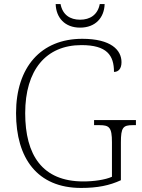

<svg xmlns="http://www.w3.org/2000/svg" viewBox="-20 -915 699 945"><path d="M374 -779C450 -779 493 -828 495 -895H471C461 -842 423 -818 374 -818C325 -818 288 -842 278 -895H254C256 -828 299 -779 374 -779ZM379 10C460 10 519 -2 575 -28V-214C575 -288 586 -299 633 -299H649V-324H443V-299H470C518 -299 531 -288 531 -215V-45C498 -30 442 -22 390 -22C188 -22 104 -152 104 -358C104 -570 206 -693 381 -693C506 -693 541 -643 541 -561C563 -561 578 -577 578 -609C578 -669 526 -724 385 -724C182 -724 59 -585 59 -358C59 -137 163 10 379 10Z"/></svg>

Font: Noto Serif Telugu ExtraLight
Style: Regular
Weight: 200
Designer: Jelle Bosma - Monotype Design Team
Foundry: Monotype Imaging Inc.
Version: Version 2.005